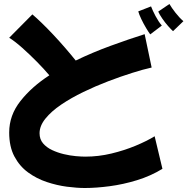

<svg xmlns="http://www.w3.org/2000/svg" viewBox="-20 -897 964 961"><path d="M846 -741Q837 -749 821.5 -766.5Q806 -784 792 -804.5Q778 -825 772 -839L828 -877Q839 -858 858.5 -833Q878 -808 898 -791ZM732 -725Q725 -734 712 -755.5Q699 -777 687.5 -801Q676 -825 672 -840L736 -865Q744 -844 758.5 -816.5Q773 -789 790 -769ZM405 44Q365 44 315 37.5Q265 31 214 14Q163 -3 120.5 -34Q78 -65 52 -114Q26 -163 26 -234Q26 -320 82.5 -391.5Q139 -463 227 -520Q201 -551 165 -587.5Q129 -624 92 -657Q55 -690 26 -708L142 -825Q161 -809 188.5 -782.5Q216 -756 246.5 -723.5Q277 -691 306 -657.5Q335 -624 359 -594Q444 -635 534.5 -668Q625 -701 704 -726L739 -559Q698 -550 641 -532Q584 -514 521 -490Q458 -466 397 -436.5Q336 -407 286.5 -373.5Q237 -340 207.5 -303.5Q178 -267 178 -230Q178 -200 195.5 -179.5Q213 -159 240.5 -146Q268 -133 299.5 -125.5Q331 -118 359.5 -115.5Q388 -113 407 -113Q473 -113 537.5 -128.5Q602 -144 658.5 -167.5Q715 -191 754 -215L793 -52Q734 -16 665.5 5Q597 26 529 35Q461 44 405 44Z"/></svg>

Font: Mochiy Pop P One
Style: Regular
Weight: 400
Designer: FONTDASU
Foundry: FONTDASU / Google Inc. / Adobe
Version: Version 2.000